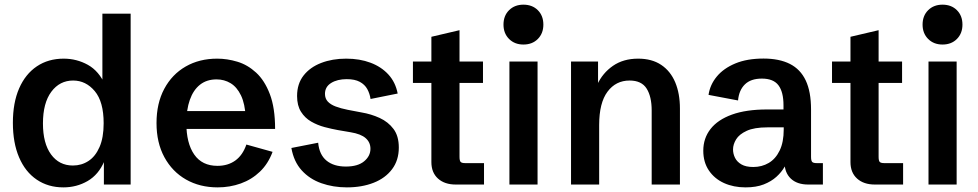

<svg xmlns="http://www.w3.org/2000/svg" viewBox="-20 -791 4194 823"><path d="M251.5 12.2Q186.5 12.2 137.5 -21Q88.4 -54.2 61.8 -116.5Q35.2 -178.7 35.2 -264.6Q35.2 -350.6 62 -412.1Q88.9 -473.6 137.9 -506.6Q187 -539.6 252.9 -539.6Q308.6 -539.6 356.4 -513.2Q404.3 -486.8 431.6 -425.3L418.9 -423.3V-732.4H540V0H425.3V-107.4L427.2 -100.1Q402.8 -42.5 355.7 -15.1Q308.6 12.2 251.5 12.2ZM292.5 -81.5Q329.6 -81.5 359.4 -101.1Q389.2 -120.6 406.7 -160.9Q424.3 -201.2 424.3 -262.7Q424.3 -355 386.2 -400.4Q348.1 -445.8 293.5 -445.8Q235.8 -445.8 200 -397.7Q164.1 -349.6 164.1 -261.7Q164.1 -176.8 198.7 -129.2Q233.4 -81.5 292.5 -81.5Z M913.1 12.2Q836.4 12.2 777.3 -21.5Q718.3 -55.2 684.6 -117.2Q650.9 -179.2 650.9 -263.7Q650.9 -348.1 684.1 -410.2Q717.3 -472.2 775.9 -505.9Q834.5 -539.6 911.1 -539.6Q954.1 -539.6 997.8 -526.4Q1041.5 -513.2 1077.9 -479.7Q1114.3 -446.3 1136.7 -387.5Q1159.2 -328.6 1159.2 -238.3H728.5V-314.9H1051.8L1033.2 -287.1Q1030.3 -346.2 1012.9 -382.1Q995.6 -418 968.5 -434.3Q941.4 -450.7 908.2 -450.7Q866.2 -450.7 837.4 -428Q808.6 -405.3 793.7 -363Q778.8 -320.8 778.8 -263.2Q778.8 -177.2 812.5 -128.7Q846.2 -80.1 912.1 -80.1Q957 -80.1 988.8 -103Q1020.5 -126 1036.1 -171.4L1148.4 -140.1Q1129.4 -88.9 1094.2 -55.2Q1059.1 -21.5 1012.2 -4.6Q965.3 12.2 913.1 12.2Z M1466.8 12.2Q1408.2 12.2 1357.7 -5.6Q1307.1 -23.4 1273.2 -60.8Q1239.3 -98.1 1229 -156.7L1343.8 -179.2Q1348.6 -127.9 1379.6 -102.5Q1410.6 -77.1 1462.4 -77.1Q1513.7 -77.1 1540.8 -99.6Q1567.9 -122.1 1567.9 -153.3Q1567.9 -180.7 1547.6 -198.7Q1527.3 -216.8 1482.9 -224.1L1428.7 -233.4Q1401.4 -238.3 1371.1 -246.3Q1340.8 -254.4 1314 -269.8Q1287.1 -285.2 1270.3 -311.8Q1253.4 -338.4 1253.4 -379.4Q1253.4 -431.6 1281.2 -467.3Q1309.1 -502.9 1356.7 -521.2Q1404.3 -539.6 1463.9 -539.6Q1522 -539.6 1568.1 -522.2Q1614.3 -504.9 1644.8 -471.7Q1675.3 -438.5 1684.6 -390.1L1568.4 -366.7Q1564.9 -390.1 1554.2 -409.4Q1543.5 -428.7 1522.2 -440.2Q1501 -451.7 1466.3 -451.7Q1425.8 -451.7 1399.4 -435.3Q1373 -418.9 1373 -388.7Q1373 -368.7 1385 -355.7Q1397 -342.8 1418.9 -334.5Q1440.9 -326.2 1470.7 -320.3L1529.3 -309.1Q1570.8 -302.2 1607.4 -285.4Q1644 -268.6 1666.7 -238.3Q1689.5 -208 1689.5 -158.7Q1689.5 -104 1660.6 -65.7Q1631.8 -27.3 1581.5 -7.6Q1531.2 12.2 1466.8 12.2Z M1933.6 0Q1885.7 0 1857.4 -25.6Q1829.1 -51.3 1829.1 -96.2V-435.5H1750V-527.3H1829.1V-633.3L1949.7 -661.6V-527.3H2050.3V-435.5H1949.7V-119.1Q1949.7 -102.5 1954.3 -97.2Q1959 -91.8 1974.1 -91.8H2054.7V0Z M2163.6 0V-527.3H2284.2V0ZM2223.6 -600.1Q2186 -600.1 2162.1 -624Q2138.2 -647.9 2138.2 -685.5Q2138.2 -723.6 2162.1 -747.3Q2186 -771 2223.6 -771Q2261.7 -771 2285.4 -747.3Q2309.1 -723.6 2309.1 -685.5Q2309.1 -647.9 2285.4 -624Q2261.7 -600.1 2223.6 -600.1Z M2427.7 0V-527.3H2543.5V-406.7L2540 -428.2Q2563 -478 2607.4 -508.8Q2651.9 -539.6 2715.3 -539.6Q2774.4 -539.6 2814.2 -512.9Q2854 -486.3 2874.3 -438.2Q2894.5 -390.1 2894.5 -325.7V0H2773.4V-317.4Q2773.4 -377 2751.7 -411.4Q2730 -445.8 2678.7 -445.8Q2619.6 -445.8 2584 -397.9Q2548.3 -350.1 2548.3 -254.9V0Z M3175.8 12.2Q3124.5 12.2 3083.5 -6.3Q3042.5 -24.9 3018.6 -60.3Q2994.6 -95.7 2994.6 -145Q2994.6 -198.2 3025.6 -238Q3056.6 -277.8 3117.4 -299.8Q3178.2 -321.8 3268.1 -321.8H3347.2L3338.4 -310.1V-339.8Q3338.4 -396.5 3316.9 -425.3Q3295.4 -454.1 3245.6 -454.1Q3198.2 -454.1 3172.9 -429.2Q3147.5 -404.3 3143.6 -360.4L3017.1 -384.3Q3023.4 -427.7 3052.5 -462.9Q3081.5 -498 3131.8 -519Q3182.1 -540 3252.9 -540Q3320.3 -540 3365.7 -517.1Q3411.1 -494.1 3433.8 -446Q3456.5 -397.9 3456.5 -321.8V-119.1Q3456.5 -102.5 3461.2 -97.2Q3465.8 -91.8 3481 -91.8H3507.3V0H3444.3Q3396.5 0 3369.6 -25.6Q3342.8 -51.3 3342.8 -96.2V-126L3363.3 -120.1Q3356.4 -99.1 3343.3 -76.2Q3330.1 -53.2 3308.1 -33.2Q3286.1 -13.2 3253.7 -0.5Q3221.2 12.2 3175.8 12.2ZM3209 -75.2Q3245.6 -75.2 3275.1 -92.5Q3304.7 -109.9 3322 -145.8Q3339.4 -181.6 3339.4 -236.3V-245.1H3270Q3212.9 -245.1 3180.7 -230.2Q3148.4 -215.3 3135.3 -193.6Q3122.1 -171.9 3122.1 -150.4Q3122.1 -131.8 3130.6 -114.5Q3139.2 -97.2 3158.2 -86.2Q3177.2 -75.2 3209 -75.2Z M3730 0Q3682.1 0 3653.8 -25.6Q3625.5 -51.3 3625.5 -96.2V-435.5H3546.4V-527.3H3625.5V-633.3L3746.1 -661.6V-527.3H3846.7V-435.5H3746.1V-119.1Q3746.1 -102.5 3750.7 -97.2Q3755.4 -91.8 3770.5 -91.8H3851.1V0Z M3960 0V-527.3H4080.6V0ZM4020 -600.1Q3982.4 -600.1 3958.5 -624Q3934.6 -647.9 3934.6 -685.5Q3934.6 -723.6 3958.5 -747.3Q3982.4 -771 4020 -771Q4058.1 -771 4081.8 -747.3Q4105.5 -723.6 4105.5 -685.5Q4105.5 -647.9 4081.8 -624Q4058.1 -600.1 4020 -600.1Z"/></svg>

Font: Schibsted Grotesk SemiBold
Style: Regular
Weight: 600
Designer: Bakken & Baeck AS, Henrik Kongsvoll
Foundry: Schibsted ASA
Version: Version 1.100;gftools[0.9.25]